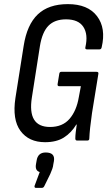

<svg xmlns="http://www.w3.org/2000/svg" viewBox="-20 -683 538 933"><path d="M199 8Q120 8 79.5 -47Q39 -102 55 -207L95 -460Q111 -563 163.5 -613Q216 -663 310 -663Q407 -663 451.5 -604.5Q496 -546 474 -453Q472 -443 463 -443H403Q392 -443 395 -454Q409 -516 385 -552.5Q361 -589 301 -589Q246 -589 215.5 -558Q185 -527 174 -459L135 -210Q112 -66 223 -66Q284 -66 318 -105.5Q352 -145 363 -211L373 -264H268Q258 -264 260 -275L268 -324Q269 -334 278 -334H449Q460 -334 458 -324L427 -133Q421 -91 418 -62.5Q415 -34 414 -10Q414 0 404 0H355Q346 0 346 -10Q346 -23 348 -40.5Q350 -58 353 -78H351Q326 -37 290 -14.5Q254 8 199 8ZM155 230Q146 230 148 220L173 153Q149 146 155 114L158 97Q164 58 202 58Q249 58 242 100L239 116Q238 127 234 138Q230 149 224 163L196 220Q192 230 183 230Z"/></svg>

Font: Sofia Sans Condensed Medium
Style: Italic
Weight: 500
Italic angle: -9°
Designer: Botio Nikoltchev, Ani Petrova
Foundry: lettersoup
Version: Version 4.101; ttfautohint (v1.8.4.7-5d5b)